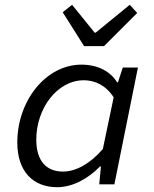

<svg xmlns="http://www.w3.org/2000/svg" viewBox="-20 -767 640 799"><path d="M218 12C281 12 345 -22 396 -74H400L393 0H456L554 -486H491L471 -425H467C440 -469 388 -498 319 -498C171 -498 52 -348 52 -174C52 -53 118 12 218 12ZM242 -53C175 -53 131 -95 131 -186C131 -316 218 -433 329 -433C374 -433 420 -413 453 -362L408 -147C355 -85 295 -53 242 -53ZM330 -575H413L551 -713L520 -747L378 -631H374L280 -747L241 -716L330 -575Z"/></svg>

Font: Source Code Variable
Style: Italic
Weight: 400
Italic angle: -11°
Monospace: yes
Designer: Paul D. Hunt, Teo Tuominen
Foundry: Adobe Systems Incorporated
Version: Version 1.005;PS 1.0;hotconv 16.6.54;makeotf.lib2.5.65590